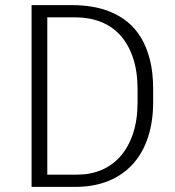

<svg xmlns="http://www.w3.org/2000/svg" viewBox="-20 -731 685 751"><path d="M165 -663.1V-47.9H283.2Q334 -47.9 377.2 -66.2Q420.4 -84.5 451.7 -120.4Q482.9 -156.2 500.5 -209.2Q518.1 -262.2 518.1 -331.5V-382.3Q518.1 -452.1 500.2 -504.9Q482.4 -557.6 450.7 -592.8Q418.9 -627.9 374.3 -645.5Q329.6 -663.1 276.4 -663.1ZM103.5 0V-710.9H265.1Q302.2 -710.9 340.1 -704.8Q377.9 -698.7 412.8 -684.3Q447.8 -669.9 478 -645.8Q508.3 -621.6 530.8 -585Q553.2 -548.3 566.2 -498Q579.1 -447.8 579.1 -381.8V-331.5Q579.1 -255.4 558.8 -193.8Q538.6 -132.3 499.8 -89.4Q460.9 -46.4 404.1 -23.2Q347.2 0 273.4 0Z"/></svg>

Font: Ufes Sans Light
Style: Regular
Weight: 200
Designer: Ricardo Esteves & Thais Bronze
Foundry: ProDesignUfes - Ricardo Esteves, Thais Bronze (This is a derivative work, based on Roboto family, by Christian Robertson
Version: Version 2.0